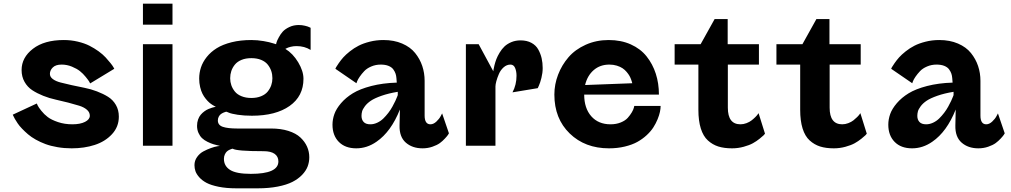

<svg xmlns="http://www.w3.org/2000/svg" viewBox="-20 -797 5530 1050"><path d="M605 -420.9 473.1 -340.8Q471.2 -345.2 467 -352.1Q462.9 -358.9 448.5 -376.7Q434.1 -394.5 417.2 -408Q400.4 -421.4 373.3 -432.6Q346.2 -443.8 316.9 -443.8Q284.7 -443.8 268.8 -428.2Q252.9 -412.6 252.9 -393.1Q252.9 -376.5 269 -364.5Q285.2 -352.5 311.8 -345.7Q338.4 -338.9 372.3 -331.3Q406.2 -323.7 441.4 -316.9Q476.6 -310.1 510.5 -297.1Q544.4 -284.2 571 -267.6Q597.7 -251 613.8 -223.1Q629.9 -195.3 629.9 -159.2Q629.9 -103.5 592.5 -63.2Q555.2 -22.9 498 -4.4Q440.9 14.2 372.1 14.2Q331.5 14.2 294.4 7.8Q257.3 1.5 229 -9Q200.7 -19.5 175.8 -33.4Q150.9 -47.4 133.1 -62.7Q115.2 -78.1 100.6 -93.3Q85.9 -108.4 76.7 -122.3Q67.4 -136.2 61.3 -146.7Q55.2 -157.2 52.7 -163.6L49.8 -169.9L181.2 -231Q183.1 -226.6 186.8 -218.8Q190.4 -210.9 205.8 -191.4Q221.2 -171.9 241.2 -156.7Q261.2 -141.6 297.1 -129.4Q333 -117.2 376 -117.2Q418.9 -117.2 445.1 -130.6Q471.2 -144 471.2 -164.1Q471.2 -183.1 455.1 -197Q439 -210.9 412.8 -219Q386.7 -227.1 353.3 -235.8Q319.8 -244.6 284.7 -252.2Q249.5 -259.8 216.1 -273.2Q182.6 -286.6 156.5 -303.7Q130.4 -320.8 114.3 -349.1Q98.1 -377.4 98.1 -414.1Q98.1 -482.4 160.2 -530.3Q222.2 -578.1 329.1 -578.1Q368.7 -578.1 405.5 -569.3Q442.4 -560.5 469.2 -546.9Q496.1 -533.2 519.3 -516.4Q542.5 -499.5 557.9 -482.7Q573.2 -465.8 584.2 -452.1Q595.2 -438.5 600.1 -429.7Z M761.7 0V-555.2H923.3V0ZM761.7 -662.1V-776.9H923.3V-662.1Z M1489.7 -555.2Q1490.7 -559.6 1492.7 -566.7Q1494.6 -573.7 1504.2 -591.8Q1513.7 -609.9 1526.1 -623.8Q1538.6 -637.7 1561.8 -648.9Q1585 -660.2 1613.8 -660.2Q1631.3 -660.2 1647.7 -656.2Q1664.1 -652.3 1671.4 -648.4L1678.7 -645V-523.9Q1645.5 -544.9 1601.6 -544.9Q1584.5 -544.9 1569.3 -541Q1554.2 -537.1 1547.4 -533.2L1540.5 -529.8Q1582 -504.4 1610.8 -456.3Q1639.6 -408.2 1639.6 -366.2Q1639.6 -271 1563.7 -217.5Q1487.8 -164.1 1357.4 -164.1Q1314.5 -164.1 1279.8 -169.4Q1245.1 -174.8 1231.9 -180.7L1218.8 -186Q1216.8 -186 1213.6 -185.3Q1210.4 -184.6 1202.4 -181.2Q1194.3 -177.7 1188 -173.1Q1181.6 -168.5 1176.5 -159.2Q1171.4 -149.9 1171.4 -138.2Q1171.4 -112.8 1198.2 -103.5Q1225.1 -94.2 1277.3 -94.2H1462.4Q1515.6 -94.2 1557.1 -81.1Q1598.6 -67.9 1622.8 -45.2Q1647 -22.5 1659.2 4.9Q1671.4 32.2 1671.4 63Q1671.4 89.4 1662.4 113.3Q1653.3 137.2 1632.1 159.4Q1610.8 181.6 1579.1 197.8Q1547.4 213.9 1498.8 223.4Q1450.2 232.9 1389.6 232.9H1272.5Q1217.8 232.9 1175.8 224.4Q1133.8 215.8 1109.4 202.9Q1085 189.9 1069.6 172.4Q1054.2 154.8 1048.8 138.9Q1043.5 123 1043.5 106Q1043.5 81.5 1057.9 61.5Q1072.3 41.5 1092.5 30.8Q1112.8 20 1133.3 12.7Q1153.8 5.4 1168.5 2.9L1182.6 1Q1163.1 -3.4 1147.7 -8.1Q1132.3 -12.7 1114.5 -21.5Q1096.7 -30.3 1085 -41.5Q1073.2 -52.7 1065.4 -70.1Q1057.6 -87.4 1057.6 -108.9Q1057.6 -127.4 1063.2 -143.3Q1068.8 -159.2 1077.9 -169.7Q1086.9 -180.2 1097.9 -188.2Q1108.9 -196.3 1120.1 -200.9Q1131.3 -205.6 1140.4 -208.3Q1149.4 -210.9 1154.8 -211.9L1160.6 -212.9Q1158.7 -213.9 1155.5 -215.3Q1152.3 -216.8 1142.8 -222.7Q1133.3 -228.5 1124.5 -236.1Q1115.7 -243.7 1105.2 -256.6Q1094.7 -269.5 1087.2 -284.4Q1079.6 -299.3 1074.5 -321Q1069.3 -342.8 1069.3 -367.2Q1069.3 -398.9 1079.1 -428.5Q1088.9 -458 1110.8 -485.6Q1132.8 -513.2 1165.3 -533.4Q1197.8 -553.7 1246.3 -565.9Q1294.9 -578.1 1354.5 -578.1Q1387.7 -578.1 1421.4 -572.3Q1455.1 -566.4 1472.2 -560.5ZM1421.4 29.8Q1273.4 29.8 1252.4 16.1Q1250.5 16.6 1247.3 17.3Q1244.1 18.1 1235.8 21.7Q1227.5 25.4 1221.2 31Q1214.8 36.6 1209.7 47.4Q1204.6 58.1 1204.6 71.8Q1204.6 111.3 1238.8 132.6Q1272.9 153.8 1351.6 153.8Q1502.4 153.8 1502.4 85.9Q1502.4 59.1 1481.9 44.4Q1461.4 29.8 1421.4 29.8ZM1238.8 -369.1Q1238.8 -349.1 1245.1 -330.8Q1251.5 -312.5 1264.4 -296.4Q1277.3 -280.3 1300.8 -270.8Q1324.2 -261.2 1354.5 -261.2Q1384.8 -261.2 1408 -270.8Q1431.2 -280.3 1444.1 -296.4Q1457 -312.5 1463.4 -330.8Q1469.7 -349.1 1469.7 -369.1Q1469.7 -390.1 1463.4 -408.9Q1457 -427.7 1444.1 -443.8Q1431.2 -460 1408.2 -469.5Q1385.3 -479 1354.5 -479Q1323.7 -479 1300.8 -469.5Q1277.8 -460 1264.6 -443.8Q1251.5 -427.7 1245.1 -408.9Q1238.8 -390.1 1238.8 -369.1Z M2302.2 -355V-165Q2302.2 -117.2 2334 -117.2Q2350.6 -117.2 2366.5 -132.1Q2382.3 -147 2390.1 -162.1L2397.9 -176.8L2435.1 -67.9Q2433.1 -64.5 2429.7 -59.1Q2426.3 -53.7 2413.3 -39.6Q2400.4 -25.4 2385.3 -14.4Q2370.1 -3.4 2344.7 5.4Q2319.3 14.2 2291 14.2Q2234.9 14.2 2199.2 -17.1Q2163.6 -48.3 2165 -110.8L2167 -198.2Q2118.7 -76.7 2039.1 -22Q1987.3 14.2 1928.2 14.2Q1867.7 14.2 1833 -21Q1798.3 -56.2 1798.3 -115.2Q1798.3 -144 1808.6 -173.1Q1818.8 -202.1 1845 -232.7Q1871.1 -263.2 1909.7 -286.9Q1948.2 -310.5 2010.5 -326.7Q2072.8 -342.8 2149.9 -345.2L2147.9 -370.1Q2147 -382.8 2143.3 -394Q2139.6 -405.3 2130.9 -417.5Q2122.1 -429.7 2104.5 -436.8Q2086.9 -443.8 2062 -443.8Q2034.2 -443.8 2010 -433.3Q1985.8 -422.9 1971.7 -407.7Q1957.5 -392.6 1947.3 -377.7Q1937 -362.8 1933.1 -352.5L1929.2 -341.8L1814 -420.9Q1815.4 -424.3 1818.4 -429.9Q1821.3 -435.5 1832.8 -451.9Q1844.2 -468.3 1857.4 -483.2Q1870.6 -498 1893.3 -516.1Q1916 -534.2 1941.4 -547.1Q1966.8 -560.1 2002.4 -569.1Q2038.1 -578.1 2077.1 -578.1Q2134.8 -578.1 2179.4 -558.8Q2224.1 -539.6 2250.2 -507.1Q2276.4 -474.6 2289.3 -436Q2302.2 -397.5 2302.2 -355ZM1957 -163.1Q1957 -142.6 1968.8 -129.9Q1980.5 -117.2 2005.4 -117.2Q2024.4 -117.2 2043.2 -126Q2062 -134.8 2076.4 -148.9Q2090.8 -163.1 2103.8 -179.9Q2116.7 -196.8 2126 -213.9Q2135.3 -231 2142.1 -245.1Q2148.9 -259.3 2151.9 -268.1L2155.3 -276.9V-294.9Q2104.5 -286.6 2066.4 -273.2Q2028.3 -259.8 2008.1 -246.1Q1987.8 -232.4 1975.6 -216.1Q1963.4 -199.7 1960.2 -187.7Q1957 -175.8 1957 -163.1Z M2689.5 -324.2V0H2527.8V-555.2H2597.7L2677.7 -407.2Q2678.2 -410.6 2679 -416.7Q2679.7 -422.9 2684.1 -440.4Q2688.5 -458 2694.6 -473.9Q2700.7 -489.7 2712.4 -509.3Q2724.1 -528.8 2739 -543Q2753.9 -557.1 2776.6 -566.7Q2799.3 -576.2 2826.7 -576.2Q2861.3 -576.2 2886.2 -562.7Q2911.1 -549.3 2923.8 -526.1Q2936.5 -502.9 2942.1 -478.3Q2947.8 -453.6 2947.8 -424.8Q2947.8 -398.4 2940.9 -371.1Q2934.1 -343.8 2927.2 -329.1L2920.9 -314.9L2782.7 -292Q2804.7 -333 2804.7 -382.8Q2804.7 -407.2 2796.9 -425.5Q2789.1 -443.8 2771.5 -443.8Q2751 -443.8 2734.1 -428.7Q2717.3 -413.6 2708.3 -392.3Q2699.2 -371.1 2694.3 -352.8Q2689.5 -334.5 2689.5 -324.2Z M3583.5 -279.8H3174.8Q3174.8 -205.1 3213.6 -161.1Q3252.4 -117.2 3318.8 -117.2Q3350.1 -117.2 3375 -127.4Q3399.9 -137.7 3413.1 -152.6Q3426.3 -167.5 3435.1 -182.4Q3443.8 -197.3 3446.3 -207.5L3448.7 -217.8H3592.8Q3592.8 -203.1 3589.1 -185.3Q3585.4 -167.5 3576.2 -144.8Q3566.9 -122.1 3553 -100.3Q3539.1 -78.6 3516.4 -57.6Q3493.7 -36.6 3465.6 -21Q3437.5 -5.4 3397.2 4.4Q3356.9 14.2 3310.5 14.2Q3179.2 14.2 3095.5 -67.1Q3011.7 -148.4 3011.7 -279.8Q3011.7 -335.4 3032 -388.4Q3052.2 -441.4 3088.9 -483.9Q3125.5 -526.4 3182.9 -552.2Q3240.2 -578.1 3308.6 -578.1Q3376.5 -578.1 3429.7 -554.2Q3482.9 -530.3 3516.1 -488.5Q3549.3 -446.8 3566.4 -393.8Q3583.5 -340.8 3583.5 -279.8ZM3312.5 -443.8Q3261.7 -443.8 3226.8 -413.6Q3191.9 -383.3 3179.7 -332L3437.5 -341.8Q3437 -343.8 3436.3 -347.4Q3435.5 -351.1 3431.6 -361.8Q3427.7 -372.6 3422.4 -382.1Q3417 -391.6 3407 -403.6Q3397 -415.5 3384.5 -423.8Q3372.1 -432.1 3353.3 -438Q3334.5 -443.8 3312.5 -443.8Z M3669.4 -443.8V-555.2H3811.5L3888.2 -692.9H3959.5V-555.2H4130.4V-443.8H3960.4V-208Q3960.4 -117.2 4029.3 -117.2Q4045.9 -117.2 4062.5 -123.5Q4079.1 -129.9 4090.3 -138.7Q4101.6 -147.5 4110.6 -156.5Q4119.6 -165.5 4124 -171.9L4128.4 -178.2L4163.6 -65.9Q4161.1 -62.5 4156 -57.1Q4150.9 -51.8 4133.8 -38.1Q4116.7 -24.4 4097.4 -13.7Q4078.1 -2.9 4047.1 5.6Q4016.1 14.2 3983.4 14.2Q3940.4 14.2 3908.4 4.2Q3876.5 -5.9 3851.1 -29.1Q3825.7 -52.2 3812.5 -94.5Q3799.3 -136.7 3799.3 -196.8V-443.8Z M4226.1 -443.8V-555.2H4368.2L4444.8 -692.9H4516.1V-555.2H4687V-443.8H4517.1V-208Q4517.1 -117.2 4585.9 -117.2Q4602.5 -117.2 4619.1 -123.5Q4635.7 -129.9 4647 -138.7Q4658.2 -147.5 4667.2 -156.5Q4676.3 -165.5 4680.7 -171.9L4685.1 -178.2L4720.2 -65.9Q4717.8 -62.5 4712.6 -57.1Q4707.5 -51.8 4690.4 -38.1Q4673.3 -24.4 4654.1 -13.7Q4634.8 -2.9 4603.8 5.6Q4572.8 14.2 4540 14.2Q4497.1 14.2 4465.1 4.2Q4433.1 -5.9 4407.7 -29.1Q4382.3 -52.2 4369.1 -94.5Q4356 -136.7 4356 -196.8V-443.8Z M5341.8 -355V-165Q5341.8 -117.2 5373.5 -117.2Q5390.1 -117.2 5406 -132.1Q5421.9 -147 5429.7 -162.1L5437.5 -176.8L5474.6 -67.9Q5472.7 -64.5 5469.2 -59.1Q5465.8 -53.7 5452.9 -39.6Q5439.9 -25.4 5424.8 -14.4Q5409.7 -3.4 5384.3 5.4Q5358.9 14.2 5330.6 14.2Q5274.4 14.2 5238.8 -17.1Q5203.1 -48.3 5204.6 -110.8L5206.5 -198.2Q5158.2 -76.7 5078.6 -22Q5026.9 14.2 4967.8 14.2Q4907.2 14.2 4872.6 -21Q4837.9 -56.2 4837.9 -115.2Q4837.9 -144 4848.1 -173.1Q4858.4 -202.1 4884.5 -232.7Q4910.6 -263.2 4949.2 -286.9Q4987.8 -310.5 5050 -326.7Q5112.3 -342.8 5189.5 -345.2L5187.5 -370.1Q5186.5 -382.8 5182.9 -394Q5179.2 -405.3 5170.4 -417.5Q5161.6 -429.7 5144 -436.8Q5126.5 -443.8 5101.6 -443.8Q5073.7 -443.8 5049.6 -433.3Q5025.4 -422.9 5011.2 -407.7Q4997.1 -392.6 4986.8 -377.7Q4976.6 -362.8 4972.7 -352.5L4968.8 -341.8L4853.5 -420.9Q4855 -424.3 4857.9 -429.9Q4860.8 -435.5 4872.3 -451.9Q4883.8 -468.3 4897 -483.2Q4910.2 -498 4932.9 -516.1Q4955.6 -534.2 4981 -547.1Q5006.3 -560.1 5042 -569.1Q5077.6 -578.1 5116.7 -578.1Q5174.3 -578.1 5219 -558.8Q5263.7 -539.6 5289.8 -507.1Q5315.9 -474.6 5328.9 -436Q5341.8 -397.5 5341.8 -355ZM4996.6 -163.1Q4996.6 -142.6 5008.3 -129.9Q5020 -117.2 5044.9 -117.2Q5064 -117.2 5082.8 -126Q5101.6 -134.8 5116 -148.9Q5130.4 -163.1 5143.3 -179.9Q5156.2 -196.8 5165.5 -213.9Q5174.8 -231 5181.6 -245.1Q5188.5 -259.3 5191.4 -268.1L5194.8 -276.9V-294.9Q5144 -286.6 5106 -273.2Q5067.9 -259.8 5047.6 -246.1Q5027.3 -232.4 5015.1 -216.1Q5002.9 -199.7 4999.8 -187.7Q4996.6 -175.8 4996.6 -163.1Z"/></svg>

Font: Sporting Grotesque
Style: Gras
Weight: 700
Designer: Lucas LE BIHAN
Foundry: Lucas LE BIHAN
Version: Version 1.001